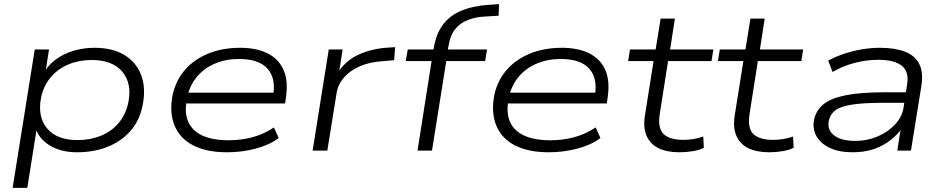

<svg xmlns="http://www.w3.org/2000/svg" viewBox="-20 -728 4568 928"><path d="M41 180 148 -489H217L198 -369H188Q209 -410 247.5 -439Q286 -468 335 -482.5Q384 -497 436 -497Q525 -497 582.5 -461.5Q640 -426 663 -363Q686 -300 669 -217Q654 -144 609.5 -94Q565 -44 499 -18Q433 8 353 8Q272 8 218 -26.5Q164 -61 150 -116H159L112 180ZM355 -51Q417 -51 468 -72Q519 -93 553 -133Q587 -173 600 -231Q619 -324 571.5 -381Q524 -438 423 -438Q362 -438 311.5 -417Q261 -396 226.5 -356Q192 -316 179 -259Q160 -165 207 -108Q254 -51 355 -51Z M1077 8Q979 8 914.5 -25Q850 -58 824 -120.5Q798 -183 814 -268Q830 -341 875.5 -392Q921 -443 989 -470Q1057 -497 1141 -497Q1220 -497 1273.5 -470Q1327 -443 1350.5 -390Q1374 -337 1362 -257L1358 -228H858L866 -280H1326L1300 -263Q1310 -324 1293 -364Q1276 -404 1236 -423.5Q1196 -443 1136 -443Q1071 -443 1017.5 -420Q964 -397 929 -353.5Q894 -310 883 -249L882 -243Q871 -180 891 -137Q911 -94 960 -72Q1009 -50 1086 -50Q1146 -50 1201 -65Q1256 -80 1304 -112L1327 -61Q1284 -28 1217 -10Q1150 8 1077 8Z M1491 0 1569 -489H1636L1618 -372H1610Q1649 -435 1713 -464Q1777 -493 1856 -498L1890 -500L1885 -437L1826 -432Q1766 -428 1719 -407.5Q1672 -387 1643 -354Q1614 -321 1607 -279L1562 0Z M1998 0 2066 -433H1941L1951 -489H2092L2072 -472L2077 -498Q2088 -565 2121 -609Q2154 -653 2210.5 -676.5Q2267 -700 2346 -705L2392 -708L2390 -652L2324 -648Q2278 -646 2240.5 -631Q2203 -616 2179.5 -586.5Q2156 -557 2148 -507L2142 -474L2130 -489H2334L2325 -433H2137L2068 0Z M2632 8Q2534 8 2469.5 -25Q2405 -58 2379 -120.5Q2353 -183 2369 -268Q2385 -341 2430.5 -392Q2476 -443 2544 -470Q2612 -497 2696 -497Q2775 -497 2828.5 -470Q2882 -443 2905.5 -390Q2929 -337 2917 -257L2913 -228H2413L2421 -280H2881L2855 -263Q2865 -324 2848 -364Q2831 -404 2791 -423.5Q2751 -443 2691 -443Q2626 -443 2572.5 -420Q2519 -397 2484 -353.5Q2449 -310 2438 -249L2437 -243Q2426 -180 2446 -137Q2466 -94 2515 -72Q2564 -50 2641 -50Q2701 -50 2756 -65Q2811 -80 2859 -112L2882 -61Q2839 -28 2772 -10Q2705 8 2632 8Z M3263 8Q3203 8 3162.5 -12Q3122 -32 3105 -72Q3088 -112 3097 -169L3139 -433H3016L3025 -489H3149L3173 -638H3242L3219 -489H3428L3419 -433H3209L3169 -178Q3158 -108 3187.5 -80Q3217 -52 3283 -52Q3308 -52 3332 -56Q3356 -60 3379 -68L3382 -14Q3362 -3 3329.5 2.5Q3297 8 3263 8Z M3697 8Q3637 8 3596.5 -12Q3556 -32 3539 -72Q3522 -112 3531 -169L3573 -433H3450L3459 -489H3583L3607 -638H3676L3653 -489H3862L3853 -433H3643L3603 -178Q3592 -108 3621.5 -80Q3651 -52 3717 -52Q3742 -52 3766 -56Q3790 -60 3813 -68L3816 -14Q3796 -3 3763.5 2.5Q3731 8 3697 8Z M4101 8Q4035 8 3990 -13.5Q3945 -35 3925.5 -71Q3906 -107 3915 -151Q3925 -195 3960 -224Q3995 -253 4067 -267.5Q4139 -282 4258 -282H4375L4367 -231H4247Q4150 -231 4095.5 -222Q4041 -213 4016.5 -194Q3992 -175 3986 -144Q3977 -101 4011 -74Q4045 -47 4114 -47Q4172 -47 4222 -68.5Q4272 -90 4306 -126.5Q4340 -163 4347 -207L4364 -318Q4375 -381 4339 -410Q4303 -439 4225 -439Q4169 -439 4112.5 -424.5Q4056 -410 4004 -380L3983 -435Q4018 -454 4059.5 -468Q4101 -482 4145.5 -489.5Q4190 -497 4232 -497Q4305 -497 4353.5 -478.5Q4402 -460 4422.5 -420Q4443 -380 4434 -317L4383 0H4317L4335 -116L4346 -117Q4323 -82 4287 -53Q4251 -24 4205 -8Q4159 8 4101 8Z"/></svg>

Font: Nunito Sans 10pt Expanded Light
Style: Italic
Weight: 300
Width: 7
Italic angle: -9°
Designer: Vernon Adams
Foundry: Vernon Adams
Version: Version 3.101;gftools[0.9.27]